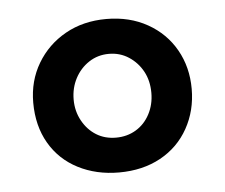

<svg xmlns="http://www.w3.org/2000/svg" viewBox="-34 -762 444 379"><g transform="rotate(-5 188.0 -573.0)"><path d="M31 -573Q31 -616 51.5 -650.5Q72 -685 107.5 -705Q143 -725 189 -725Q235 -725 270.5 -705Q306 -685 325.5 -650.5Q345 -616 345 -573Q345 -530 325.5 -495Q306 -460 270.5 -440.5Q235 -421 188 -421Q143 -421 107 -439.5Q71 -458 51 -492.5Q31 -527 31 -573ZM111 -572Q111 -549 121.5 -530Q132 -511 149 -500.5Q166 -490 188 -490Q210 -490 227.5 -500.5Q245 -511 255 -530Q265 -549 265 -572Q265 -596 255 -614.5Q245 -633 227.5 -644.5Q210 -656 188 -656Q166 -656 148.5 -644.5Q131 -633 121 -614Q111 -595 111 -572Z"/></g></svg>

Font: Josefin Sans Medium
Style: Regular
Weight: 500
Designer: Santiago Orozco
Foundry: Typemade
Version: Version 2.001